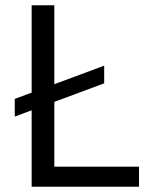

<svg xmlns="http://www.w3.org/2000/svg" viewBox="-20 -708 578 728"><path d="M36 -266V-333L375 -459V-392ZM100 0V-688H186V-76H507V0Z"/></svg>

Font: Saira Thin
Style: Regular
Weight: 400
Version: Version 1.101